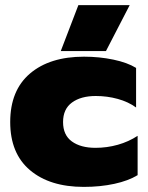

<svg xmlns="http://www.w3.org/2000/svg" viewBox="-20 -717 579 752"><path d="M287 -697H488L395 -517H218ZM20 -239Q20 -363 97.5 -429Q175 -495 309 -495Q369 -495 424 -483.5Q479 -472 513 -451V-296Q483 -318 441.5 -329.5Q400 -341 355 -341Q297 -341 262 -315.5Q227 -290 227 -239Q227 -188 261.5 -163Q296 -138 354 -138Q399 -138 441.5 -150Q484 -162 519 -185V-31Q483 -9 428 3Q373 15 308 15Q175 15 97.5 -50.5Q20 -116 20 -239Z"/></svg>

Font: Prompt ExtraBold
Style: Regular
Weight: 800
Designer: Katatrad Team
Foundry: CadsonDemak
Version: Version 1.000